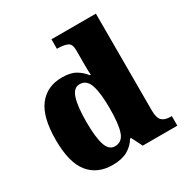

<svg xmlns="http://www.w3.org/2000/svg" viewBox="-175 -904 1024 1059"><g transform="rotate(-30 337.5 -375.0)"><path d="M242.7 9.8Q145.5 9.8 92 -56.6Q38.6 -123 38.6 -267.1Q38.6 -412.1 91.6 -480.5Q144.5 -548.8 239.7 -548.8Q294.4 -548.8 326.9 -529.3Q359.4 -509.8 380.4 -481.9H385.7Q384.8 -493.2 384.3 -506.6Q383.8 -520 383.8 -535.6V-641.1Q383.8 -680.2 360.1 -689.7Q336.4 -699.2 303.7 -699.2H295.4V-759.8H578.6V-143.1Q578.6 -96.2 596.2 -78.6Q613.8 -61 650.4 -61H658.7V0H438.5L403.8 -68.8H397.5Q375.5 -32.2 338.6 -11.2Q301.8 9.8 242.7 9.8ZM304.7 -73.2Q350.6 -73.2 367.2 -121.6Q383.8 -169.4 383.8 -270Q383.8 -366.2 367.2 -416.5Q350.6 -467.8 305.7 -467.8Q266.6 -467.8 250.5 -416.5Q234.4 -365.2 234.4 -269Q234.4 -171.4 250.5 -122.1Q266.6 -73.2 304.7 -73.2Z"/></g></svg>

Font: Koh Santepheap Black
Style: Regular
Weight: 900
Designer: Danh Hong
Version: Version 2.002; ttfautohint (v1.8.3)